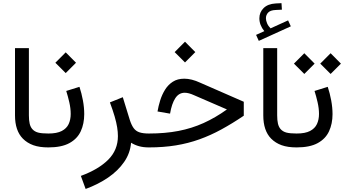

<svg xmlns="http://www.w3.org/2000/svg" viewBox="-20 -952 2222 1240"><path d="M76.9 -641V-206.7Q76.9 -108.3 127.5 -56.8Q155.6 -28.4 195.2 -14.2Q234.7 0 291.9 0H292.4V-89.7H291.9Q249.1 -89.7 226 -95.9Q202.9 -102.1 188.6 -118.3Q176.6 -132.1 171.6 -153.6Q166.6 -175.1 166.6 -206.7V-641Z M493.2 -391.2 407.8 -364.6Q418.4 -331.4 427.5 -291.9Q436.6 -252.4 436.6 -216.2Q436.6 -179.3 423.4 -150.8Q410.1 -122.3 378.7 -106Q347.3 -89.7 292.5 -89.7Q273.9 -89.7 260.6 -76.7Q247.4 -63.7 247.4 -45.1Q247.4 -26.5 260.6 -13.2Q273.9 0 292.5 0Q377.3 0 428.1 -27.7Q478.9 -55.4 501.5 -104.1Q524 -152.8 524 -215Q524 -257.5 515.5 -303.7Q506.9 -349.9 493.2 -391.2ZM337.5 -546.8 404.4 -480 470.9 -546.8 404.4 -613.9Z M689.8 -290.7Q709.2 -238.6 720.6 -199.3Q731.9 -160 736.7 -129.5Q741.5 -99 741.5 -72.9Q741.5 16.8 678.9 79.5Q616.3 142.1 502.2 184L533.1 268.4Q614.2 238.6 678.3 194.8Q742.4 150.9 781.6 94.2Q820.9 37.5 826.5 -30.1Q850.7 -15.3 878.1 -7.7Q905.5 0 941.4 0H941.9V-89.7H941.4Q904.2 -89.7 881 -97.3Q857.7 -104.9 843.4 -124.3Q829 -143.7 817.7 -179.4L773.1 -324.2Z M997.3 -232.1 1078.3 -218.1Q1089.1 -282.5 1112.1 -317.7Q1135 -353 1173.2 -353Q1185.7 -353 1200.7 -349.1Q1215.6 -345.2 1233.8 -336.9L1445.6 -245.2Q1370.8 -191.7 1294.6 -157.3Q1218.3 -122.9 1132.4 -106.3Q1046.4 -89.7 941.9 -89.7Q923.6 -89.7 910.2 -76.6Q896.8 -63.4 896.8 -45.1Q896.8 -26.8 910.2 -13.4Q923.6 0 941.9 0Q1035.9 0 1115.8 -13.1Q1195.7 -26.2 1267.9 -52.1Q1340 -77.9 1410 -116.2Q1480.1 -154.4 1554.4 -204.7V-294.8L1273.4 -417.6Q1244.9 -431 1219 -437.4Q1193.2 -443.8 1170.4 -443.8Q1126.6 -443.8 1096.2 -424.2Q1065.8 -404.6 1046.1 -372.9Q1026.4 -341.2 1014.7 -304Q1003.1 -266.9 997.3 -232.1ZM1107.9 -615.5 1174.8 -548.7 1241.4 -615.5 1174.8 -682.6Z M1680.4 -641V-206.7Q1680.4 -108.3 1731 -56.8Q1759.2 -28.4 1798.7 -14.2Q1838.3 0 1895.4 0H1895.9V-89.7H1895.4Q1852.6 -89.7 1829.5 -95.9Q1806.5 -102.1 1792.1 -118.3Q1780.2 -132.1 1775.1 -153.6Q1770.1 -175.1 1770.1 -206.7V-641ZM1651.4 -688 1858.2 -782 1840.6 -820.4 1727.3 -768.9Q1712.6 -783.4 1705 -801.3Q1697.4 -819.1 1697.4 -834Q1697.4 -855.6 1711.8 -870.8Q1726.1 -886 1759.9 -887.5L1800.6 -889.5L1798 -931.6L1759.9 -929.7Q1709.8 -926.8 1682.4 -899.7Q1655.1 -872.6 1655.1 -834Q1655.1 -789.6 1687.1 -750.8L1633.8 -726.7Z M2096.7 -391.2 2011.3 -364.6Q2021.9 -331.4 2031 -291.9Q2040.2 -252.4 2040.2 -216.2Q2040.2 -179.3 2026.9 -150.8Q2013.6 -122.3 1982.2 -106Q1950.8 -89.7 1896 -89.7Q1877.4 -89.7 1864.1 -76.7Q1850.9 -63.7 1850.9 -45.1Q1850.9 -26.5 1864.1 -13.2Q1877.4 0 1896 0Q1980.8 0 2031.6 -27.7Q2082.5 -55.4 2105 -104.1Q2127.6 -152.8 2127.6 -215Q2127.6 -257.5 2119 -303.7Q2110.4 -349.9 2096.7 -391.2ZM2048.3 -541.1 2115.2 -474.4 2181.8 -541.1 2115.2 -608.2ZM1878.4 -541.1 1945.3 -474.4 2011.9 -541.1 1945.3 -608.2Z"/></svg>

Font: Estedad-VF-FD Black
Style: Regular
Weight: 900
Designer: Amin Abedi
Version: Version 4.000